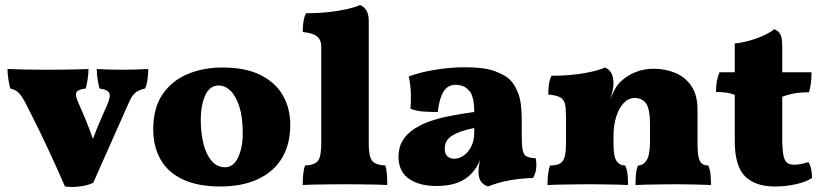

<svg xmlns="http://www.w3.org/2000/svg" viewBox="-20 -737 3278 768"><path d="M240 9Q225 -26 208.5 -62Q192 -98 175.5 -134Q159 -170 142.5 -204Q126 -238 110.5 -268.5Q95 -299 82 -325Q71 -346 62 -357.5Q53 -369 43.5 -374.5Q34 -380 21 -383Q17 -397 13.5 -419.5Q10 -442 10 -461Q33 -460 76 -459Q119 -458 166 -458Q197 -458 229.5 -458.5Q262 -459 290 -459.5Q318 -460 334 -461Q334 -442 330.5 -419.5Q327 -397 323 -383Q290 -379 285 -366Q280 -353 297 -318Q308 -293 317.5 -270.5Q327 -248 336 -224.5Q345 -201 353.5 -176Q362 -151 371 -121H330Q350 -180 368.5 -224.5Q387 -269 409 -318Q424 -353 416.5 -366Q409 -379 378 -383Q374 -397 370.5 -419Q367 -441 367 -461Q387 -460 412 -459Q437 -458 468 -458Q499 -458 525 -459Q551 -460 573 -461Q573 -442 570 -419Q567 -396 560 -383Q543 -379 531 -372.5Q519 -366 510 -353.5Q501 -341 492 -319L353 -6Q334 4 301.5 8.5Q269 13 240 9Z M861 9Q772 9 712 -19Q652 -47 622.5 -98.5Q593 -150 593 -220Q593 -305 630 -359.5Q667 -414 730 -440.5Q793 -467 870 -467Q962 -467 1022 -437Q1082 -407 1111.5 -355.5Q1141 -304 1141 -237Q1141 -159 1107.5 -104Q1074 -49 1011 -20Q948 9 861 9ZM880 -68Q914 -68 932.5 -107.5Q951 -147 951 -204Q951 -269 937 -311.5Q923 -354 901.5 -374.5Q880 -395 855 -395Q818 -395 800.5 -354.5Q783 -314 783 -258Q783 -207 793.5 -163.5Q804 -120 826 -94Q848 -68 880 -68Z M1191 3Q1191 -22 1193 -41.5Q1195 -61 1200 -75Q1240 -77 1252.5 -94.5Q1265 -112 1265 -162V-549Q1265 -568 1258 -580Q1251 -592 1235 -599Q1219 -606 1191 -609Q1191 -628 1193.5 -648Q1196 -668 1204 -684Q1254 -684 1297 -689Q1340 -694 1372 -701.5Q1404 -709 1420 -717Q1437 -710 1446 -694.5Q1455 -679 1455 -653V-162Q1455 -112 1468 -94.5Q1481 -77 1521 -75Q1526 -61 1527.5 -41.5Q1529 -22 1529 3Q1517 2 1490 1.5Q1463 1 1429 0.5Q1395 0 1360 0Q1326 0 1291.5 0.5Q1257 1 1230 1.5Q1203 2 1191 3Z M1932 9Q1910 1 1902 -13.5Q1894 -28 1894 -48Q1894 -63 1897.5 -83.5Q1901 -104 1908 -123L1912 -129Q1901 -93 1886 -69Q1871 -45 1852 -30Q1829 -11 1797.5 -2Q1766 7 1727 7Q1656 7 1615 -22.5Q1574 -52 1574 -110Q1574 -148 1591 -175.5Q1608 -203 1638.5 -222.5Q1669 -242 1707.5 -254.5Q1746 -267 1789.5 -275Q1833 -283 1877 -289Q1877 -308 1875 -324Q1873 -340 1868.5 -353.5Q1864 -367 1854 -377Q1843 -389 1829 -393.5Q1815 -398 1803 -398Q1780 -398 1765.5 -384.5Q1751 -371 1743 -346.5Q1735 -322 1731 -289Q1696 -289 1671 -291Q1646 -293 1622 -302Q1624 -331 1623.5 -362Q1623 -393 1615 -431Q1659 -448 1721 -458Q1783 -468 1841 -468Q1917 -468 1959 -452.5Q2001 -437 2021 -417Q2039 -399 2053 -363.5Q2067 -328 2067 -256V-190Q2067 -154 2071 -135.5Q2075 -117 2087 -111Q2099 -105 2123 -104Q2127 -82 2124.5 -62Q2122 -42 2112 -25Q2066 -24 2020 -16Q1974 -8 1932 9ZM1796 -102Q1815 -102 1833.5 -114Q1852 -126 1864.5 -150Q1877 -174 1877 -208V-225Q1843 -218 1820 -209.5Q1797 -201 1783.5 -191Q1770 -181 1764.5 -169Q1759 -157 1759 -143Q1759 -121 1770 -111.5Q1781 -102 1796 -102Z M2244 -204V-270Q2244 -303 2240 -321Q2236 -339 2221 -347.5Q2206 -356 2173 -359Q2173 -378 2175.5 -398Q2178 -418 2186 -434Q2260 -434 2318 -444.5Q2376 -455 2400 -467Q2417 -460 2425.5 -444.5Q2434 -429 2434 -403ZM2770 -162Q2770 -113 2779 -94Q2788 -75 2813 -75Q2820 -59 2822 -40.5Q2824 -22 2824 3Q2802 2 2761 1Q2720 0 2685 0Q2662 0 2629 0.5Q2596 1 2566.5 1.5Q2537 2 2522 3Q2522 -18 2523.5 -37.5Q2525 -57 2532 -75Q2553 -75 2566.5 -96Q2580 -117 2580 -173V-242Q2580 -299 2565 -322Q2550 -345 2518 -345Q2494 -345 2475 -325Q2456 -305 2445 -270.5Q2434 -236 2434 -190V-162Q2434 -110 2446.5 -92.5Q2459 -75 2481 -75Q2489 -56 2490.5 -38Q2492 -20 2492 3Q2477 2 2450 1.5Q2423 1 2393.5 0.5Q2364 0 2339 0Q2315 0 2281 0.5Q2247 1 2216 1.5Q2185 2 2170 3Q2170 -20 2172.5 -41Q2175 -62 2180 -75Q2219 -75 2231.5 -93.5Q2244 -112 2244 -162V-270L2434 -403Q2434 -391 2430.5 -375Q2427 -359 2422 -342Q2430 -362 2439 -379Q2448 -396 2461 -409Q2485 -433 2519.5 -447.5Q2554 -462 2596 -462Q2641 -462 2681 -445.5Q2721 -429 2745.5 -393Q2770 -357 2770 -299Z M3080 9Q3001 9 2960 -32Q2919 -73 2919 -174V-357Q2903 -364 2885 -366.5Q2867 -369 2844 -369Q2844 -392 2847 -410.5Q2850 -429 2858 -448H2919V-563Q2964 -568 3008 -584Q3052 -600 3077 -620Q3095 -613 3102 -598.5Q3109 -584 3109 -550V-448H3226Q3226 -422 3223.5 -403.5Q3221 -385 3216 -368Q3185 -368 3158.5 -363.5Q3132 -359 3109 -350V-186Q3109 -140 3113.5 -117Q3118 -94 3128.5 -86Q3139 -78 3156 -78Q3168 -78 3184 -81Q3200 -84 3213 -89Q3228 -67 3228 -25Q3206 -10 3165 -0.5Q3124 9 3080 9Z"/></svg>

Font: Vollkorn Black
Style: Regular
Weight: 900
Designer: Friedrich Althausen
Foundry: Friedrich Althausen
Version: Version 5.000